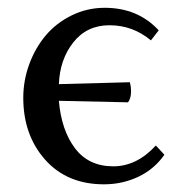

<svg xmlns="http://www.w3.org/2000/svg" viewBox="-20 -463 484 495"><path d="M369.1 -358.9Q322.3 -397.9 262.2 -397.9Q204.1 -397.9 169.2 -354Q134.3 -310.1 131.8 -246.1L314.9 -251Q317.9 -239.3 317.9 -228Q317.9 -209.5 310.1 -199.2L131.8 -203.1Q138.2 -127.4 173.3 -80.8Q208.5 -34.2 272 -34.2Q332.5 -34.2 381.8 -87.9L403.8 -64Q377.9 -26.9 336.7 -7.3Q295.4 12.2 248 12.2Q152.8 12.2 96.4 -51.3Q40 -114.7 40 -210.9Q40 -255.4 55.4 -297.4Q70.8 -339.4 97.9 -371.6Q125 -403.8 164.8 -423.3Q204.6 -442.9 250 -442.9Q335.4 -442.9 389.2 -384.8Z"/></svg>

Font: Common Serif Medium
Style: Regular
Weight: 500
Designer: Philipp H. Poll, Khaled Hosny
Foundry: Stefan Peev, Context Ltd.
Version: Version 1.026